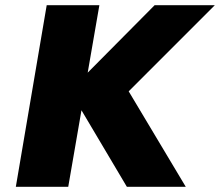

<svg xmlns="http://www.w3.org/2000/svg" viewBox="-20 -720 848 740"><path d="M576 -700 318 -440 363 -700H160L41 0H243L294 -295L469 0H696L476 -368L808 -700Z"/></svg>

Font: Jost* 800 Heavy Italic
Style: Italic
Weight: 800
Italic angle: -10°
Version: Version 3.200; ttfautohint (v0.97) -l 8 -r 50 -G 200 -x 14 -